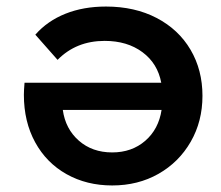

<svg xmlns="http://www.w3.org/2000/svg" viewBox="-20 -560 676 587"><path d="M599 -267Q599 -189 563 -126.5Q527 -64 464.5 -28.5Q402 7 323 7Q245 7 183.5 -27.5Q122 -62 87.5 -125Q53 -188 53 -270Q53 -283 55 -307H473Q462 -366 415.5 -400.5Q369 -435 300 -435Q213 -435 156 -377L88 -454Q125 -496 180 -518Q235 -540 304 -540Q392 -540 459 -505Q526 -470 562.5 -408Q599 -346 599 -267ZM474 -224H172Q180 -166 221 -130Q262 -94 323 -94Q383 -94 424 -129.5Q465 -165 474 -224Z"/></svg>

Font: mBank SemiBold
Style: Regular
Weight: 600
Designer: Julieta Ulanovsky
Foundry: Julieta Ulanovsky
Version: Version 7.200